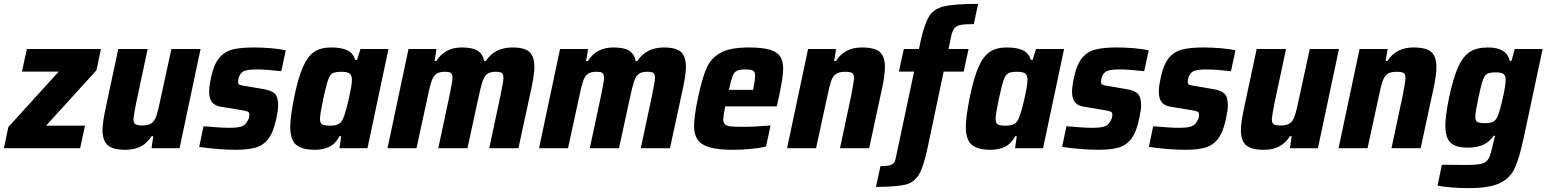

<svg xmlns="http://www.w3.org/2000/svg" viewBox="-37 -762 7950 987"><path d="M-17 0 6 -109 265 -394H76L101 -510H482L459 -401L200 -116H400L375 0Z M490 -94Q490 -129 505 -201L571 -510H722L664 -238Q651 -175 649 -150Q649 -129 659 -123Q669 -117 696 -117Q726 -117 742 -128.5Q758 -140 767 -166.5Q776 -193 788 -252L844 -510H994L886 0H742L751 -62H742Q700 8 608 8Q542 8 516 -16Q490 -40 490 -94Z M987 -7 1009 -113Q1097 -105 1141 -105Q1186 -105 1206 -112.5Q1226 -120 1235 -140Q1245 -153 1245 -173Q1245 -184 1237 -188Q1229 -192 1204 -196L1101 -213Q1067 -218 1052.5 -237Q1038 -256 1038 -291Q1038 -319 1049 -368Q1063 -432 1090 -464.5Q1117 -497 1158.5 -507.5Q1200 -518 1267 -518Q1311 -518 1358 -514Q1405 -510 1432 -503L1409 -396Q1330 -405 1286 -405Q1246 -405 1225.5 -399.5Q1205 -394 1196 -376Q1187 -360 1187 -341Q1187 -330 1194 -326.5Q1201 -323 1224 -320L1317 -304Q1356 -298 1374.5 -281.5Q1393 -265 1393 -220Q1393 -196 1383 -151Q1369 -83 1343 -49Q1317 -15 1277.5 -3.5Q1238 8 1173 8Q1129 8 1076.5 3.5Q1024 -1 987 -7Z M1455 -111Q1455 -158 1474 -256Q1495 -359 1519 -415Q1543 -471 1577 -494.5Q1611 -518 1665 -518Q1717 -518 1747.5 -504Q1778 -490 1789 -454H1798L1816 -510H1960L1852 0H1708L1717 -62H1709Q1687 -22 1655 -7Q1623 8 1583 8Q1515 8 1485 -18Q1455 -44 1455 -111ZM1728 -156Q1740 -184 1756 -254Q1772 -324 1772 -351Q1772 -375 1760.5 -384Q1749 -393 1719 -393Q1687 -393 1673 -385.5Q1659 -378 1649.5 -351Q1640 -324 1625 -255Q1608 -173 1608 -152Q1608 -129 1619 -122.5Q1630 -116 1661 -116Q1689 -116 1704 -124.5Q1719 -133 1728 -156Z M2063 -510H2207L2197 -448H2206Q2249 -518 2337 -518Q2393 -518 2419 -501Q2445 -484 2452 -448H2460Q2506 -518 2597 -518Q2660 -518 2685 -494.5Q2710 -471 2710 -417Q2710 -384 2696 -314L2628 0H2478L2536 -272Q2551 -344 2551 -361Q2551 -381 2542.5 -387Q2534 -393 2511 -393Q2482 -393 2467.5 -382Q2453 -371 2444 -345Q2435 -319 2422 -258L2366 0H2216L2274 -272Q2289 -344 2289 -361Q2289 -381 2280.5 -387Q2272 -393 2249 -393Q2220 -393 2205 -381.5Q2190 -370 2181 -343.5Q2172 -317 2160 -258L2104 0H1955Z M2842 -510H2986L2976 -448H2985Q3028 -518 3116 -518Q3172 -518 3198 -501Q3224 -484 3231 -448H3239Q3285 -518 3376 -518Q3439 -518 3464 -494.5Q3489 -471 3489 -417Q3489 -384 3475 -314L3407 0H3257L3315 -272Q3330 -344 3330 -361Q3330 -381 3321.5 -387Q3313 -393 3290 -393Q3261 -393 3246.5 -382Q3232 -371 3223 -345Q3214 -319 3201 -258L3145 0H2995L3053 -272Q3068 -344 3068 -361Q3068 -381 3059.5 -387Q3051 -393 3028 -393Q2999 -393 2984 -381.5Q2969 -370 2960 -343.5Q2951 -317 2939 -258L2883 0H2734Z M3531 -113Q3531 -164 3550 -254Q3572 -359 3595 -411.5Q3618 -464 3667.5 -491Q3717 -518 3812 -518Q3881 -518 3919 -507Q3957 -496 3973 -472.5Q3989 -449 3989 -409Q3989 -365 3965 -254L3956 -215H3691Q3681 -163 3681 -151Q3681 -132 3689 -123.5Q3697 -115 3717.5 -112.5Q3738 -110 3783 -110Q3840 -110 3924 -117L3901 -9Q3871 -1 3823.5 3.5Q3776 8 3731 8Q3655 8 3611.5 -4.5Q3568 -17 3549.5 -43.5Q3531 -70 3531 -113ZM3834 -300 3837 -313Q3845 -356 3845 -371Q3845 -392 3834.5 -398.5Q3824 -405 3795 -405Q3765 -405 3751 -398Q3737 -391 3729 -370.5Q3721 -350 3710 -300Z M4117 -510H4261L4251 -448H4260Q4304 -518 4394 -518Q4460 -518 4486 -494.5Q4512 -471 4512 -417Q4512 -376 4498 -311L4431 0H4281L4339 -272Q4353 -346 4353 -360Q4353 -381 4343 -387Q4333 -393 4307 -393Q4276 -393 4260 -381.5Q4244 -370 4235 -343.5Q4226 -317 4214 -258L4158 0H4009Z M4570 40 4662 -394H4584L4609 -510H4687L4697 -557Q4717 -645 4741.5 -681.5Q4766 -718 4818.5 -730Q4871 -742 4991 -742L4969 -638Q4920 -638 4899 -633.5Q4878 -629 4868 -615.5Q4858 -602 4851 -568L4839 -510H4942L4917 -394H4814L4732 -5Q4711 96 4686.5 136Q4662 176 4618 187Q4574 198 4466 199L4489 92Q4523 92 4539 87Q4555 82 4560.5 72Q4566 62 4570 40Z M4928 -111Q4928 -158 4947 -256Q4968 -359 4992 -415Q5016 -471 5050 -494.5Q5084 -518 5138 -518Q5190 -518 5220.5 -504Q5251 -490 5262 -454H5271L5289 -510H5433L5325 0H5181L5190 -62H5182Q5160 -22 5128 -7Q5096 8 5056 8Q4988 8 4958 -18Q4928 -44 4928 -111ZM5201 -156Q5213 -184 5229 -254Q5245 -324 5245 -351Q5245 -375 5233.5 -384Q5222 -393 5192 -393Q5160 -393 5146 -385.5Q5132 -378 5122.5 -351Q5113 -324 5098 -255Q5081 -173 5081 -152Q5081 -129 5092 -122.5Q5103 -116 5134 -116Q5162 -116 5177 -124.5Q5192 -133 5201 -156Z M5423 -7 5445 -113Q5533 -105 5577 -105Q5622 -105 5642 -112.5Q5662 -120 5671 -140Q5681 -153 5681 -173Q5681 -184 5673 -188Q5665 -192 5640 -196L5537 -213Q5503 -218 5488.5 -237Q5474 -256 5474 -291Q5474 -319 5485 -368Q5499 -432 5526 -464.5Q5553 -497 5594.5 -507.5Q5636 -518 5703 -518Q5747 -518 5794 -514Q5841 -510 5868 -503L5845 -396Q5766 -405 5722 -405Q5682 -405 5661.5 -399.5Q5641 -394 5632 -376Q5623 -360 5623 -341Q5623 -330 5630 -326.5Q5637 -323 5660 -320L5753 -304Q5792 -298 5810.5 -281.5Q5829 -265 5829 -220Q5829 -196 5819 -151Q5805 -83 5779 -49Q5753 -15 5713.5 -3.5Q5674 8 5609 8Q5565 8 5512.5 3.5Q5460 -1 5423 -7Z M5869 -7 5891 -113Q5979 -105 6023 -105Q6068 -105 6088 -112.5Q6108 -120 6117 -140Q6127 -153 6127 -173Q6127 -184 6119 -188Q6111 -192 6086 -196L5983 -213Q5949 -218 5934.5 -237Q5920 -256 5920 -291Q5920 -319 5931 -368Q5945 -432 5972 -464.5Q5999 -497 6040.5 -507.5Q6082 -518 6149 -518Q6193 -518 6240 -514Q6287 -510 6314 -503L6291 -396Q6212 -405 6168 -405Q6128 -405 6107.5 -399.5Q6087 -394 6078 -376Q6069 -360 6069 -341Q6069 -330 6076 -326.5Q6083 -323 6106 -320L6199 -304Q6238 -298 6256.5 -281.5Q6275 -265 6275 -220Q6275 -196 6265 -151Q6251 -83 6225 -49Q6199 -15 6159.5 -3.5Q6120 8 6055 8Q6011 8 5958.5 3.5Q5906 -1 5869 -7Z M6342 -94Q6342 -129 6357 -201L6423 -510H6574L6516 -238Q6503 -175 6501 -150Q6501 -129 6511 -123Q6521 -117 6548 -117Q6578 -117 6594 -128.5Q6610 -140 6619 -166.5Q6628 -193 6640 -252L6696 -510H6846L6738 0H6594L6603 -62H6594Q6552 8 6460 8Q6394 8 6368 -16Q6342 -40 6342 -94Z M6952 -510H7096L7086 -448H7095Q7139 -518 7229 -518Q7295 -518 7321 -494.5Q7347 -471 7347 -417Q7347 -376 7333 -311L7266 0H7116L7174 -272Q7188 -346 7188 -360Q7188 -381 7178 -387Q7168 -393 7142 -393Q7111 -393 7095 -381.5Q7079 -370 7070 -343.5Q7061 -317 7049 -258L6993 0H6844Z M7353 192 7375 85Q7418 86 7500 86Q7558 86 7582 79Q7606 72 7617 50Q7628 28 7639 -27L7649 -64H7641Q7617 -30 7585 -16.5Q7553 -3 7507 -3Q7447 -3 7420 -28.5Q7393 -54 7393 -117Q7393 -165 7412 -260Q7434 -363 7459 -418Q7484 -473 7519.5 -495.5Q7555 -518 7612 -518Q7709 -518 7724 -449H7733L7750 -510H7893L7797 -59Q7774 50 7750 102Q7726 154 7672.5 179.5Q7619 205 7513 205Q7469 205 7424 201.5Q7379 198 7353 192ZM7660 -160Q7671 -183 7687 -252.5Q7703 -322 7703 -351Q7703 -373 7692 -381.5Q7681 -390 7654 -390Q7622 -390 7608.5 -383Q7595 -376 7586 -351Q7577 -326 7563 -260Q7547 -183 7547 -162Q7547 -141 7557.5 -135Q7568 -129 7598 -129Q7623 -129 7637 -135.5Q7651 -142 7660 -160Z"/></svg>

Font: Saira Semi Condensed
Style: Bold Italic
Weight: 700
Width: 4
Italic angle: -12°
Designer: Hector Gatti with collaboration of the Omnibus-Type team
Foundry: Omnibus-Type
Version: Version 1.001; ttfautohint (v1.8)